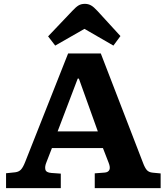

<svg xmlns="http://www.w3.org/2000/svg" viewBox="-20 -978 867 998"><path d="M11.5 0V-77.5L59.5 -82.5Q78.5 -85 89.2 -96.8Q100 -108.5 111 -136.5L334 -700H504L723 -132.5Q733 -105.5 743.3 -94Q753.5 -82.5 773.5 -80.5L815 -76.5V0H472.5V-77L524.5 -81Q542.5 -82.5 548.5 -95Q554.5 -107.5 544.5 -132.5L515 -208.5H250L221.5 -135Q212 -112.5 215.8 -96.8Q219.5 -81 247 -79L296 -75.5V0ZM279.5 -295H488.5L390 -569.5H384ZM267 -741 230 -789 357 -922.5Q374.5 -941.5 388.3 -949.8Q402 -958 421.5 -958Q438.5 -958 453 -950Q467.5 -942 487 -920.5L606 -790.5L569.5 -741L419 -828Z"/></svg>

Font: Literata Variable Black
Style: Regular
Weight: 900
Designer: Latin by Veronika Burian and Jose Scaglione. Greek by Irene Vlachou. Cyrillic by Vera Evstafieva.
Foundry: TypeTogether
Version: Version 3.021